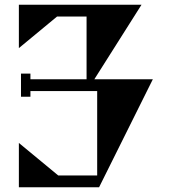

<svg xmlns="http://www.w3.org/2000/svg" viewBox="-20 -794 728 814"><path d="M628 -458 400 0H60V-188L227 -50H392V-408H109V-384H69V-482H109V-458H347V-724H222L60 -590V-774H580L380 -458Z"/></svg>

Font: Chokokutai
Style: Regular
Weight: 400
Designer: 108号,108go
Foundry: Font Zone 108
Version: Version 1.000; ttfautohint (v1.8.3)